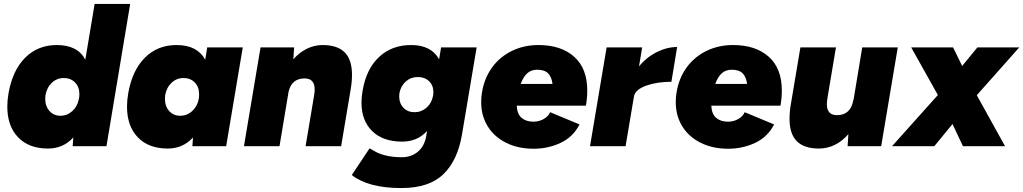

<svg xmlns="http://www.w3.org/2000/svg" viewBox="-20 -740 5180 972"><path d="M351 -44Q300 12 223 12Q126 12 71.5 -45Q17 -102 17 -200Q17 -233 23 -267Q43 -383 107 -447.5Q171 -512 268 -512Q373 -512 412 -438L459 -720H639L519 0H348ZM209 -240Q209 -202 230.5 -178Q252 -154 286 -154Q320 -154 346 -177.5Q372 -201 379 -238L381 -249Q382 -254 382 -263Q382 -300 360 -322.5Q338 -345 303 -345Q268 -345 242.5 -321Q217 -297 210 -257Q209 -251 209 -240Z M957 -44Q906 12 829 12Q732 12 677.5 -45Q623 -102 623 -200Q623 -233 629 -267Q649 -383 713 -447.5Q777 -512 874 -512Q978 -512 1019 -438L1029 -500H1209L1125 0H954ZM815 -240Q815 -202 836.5 -178Q858 -154 892 -154Q932 -154 960 -185Q988 -216 988 -263Q988 -300 966 -322.5Q944 -345 909 -345Q874 -345 848.5 -321Q823 -297 816 -257Q815 -251 815 -240Z M1299 -500H1469L1465 -440Q1496 -475 1534 -493.5Q1572 -512 1613 -512Q1688 -512 1725 -475Q1762 -438 1762 -361Q1762 -325 1755 -286L1750 -256L1707 0H1527L1570 -256Q1573 -274 1573 -287Q1573 -343 1522 -343Q1457 -343 1441 -276L1395 0H1215Z M1761 146 1851 11Q1856 14 1879 27Q1902 40 1936.5 48Q1971 56 2014 56Q2062 56 2095.5 28Q2129 0 2138 -52L2142 -77Q2093 -23 2016 -23Q1919 -23 1864.5 -76Q1810 -129 1810 -221Q1810 -250 1816 -283Q1835 -392 1899.5 -452Q1964 -512 2061 -512Q2163 -512 2203 -440L2213 -500H2393L2319 -60Q2297 72 2224.5 142Q2152 212 2012 212Q1844 212 1761 146ZM2001 -252Q2001 -217 2022.5 -194.5Q2044 -172 2078 -172Q2113 -172 2139 -194.5Q2165 -217 2172 -254L2173 -258Q2174 -263 2174 -273Q2174 -308 2152 -329Q2130 -350 2095 -350Q2060 -350 2034.5 -327.5Q2009 -305 2002 -268Q2001 -262 2001 -252Z M2416 -223Q2416 -249 2420 -272Q2432 -345 2471.5 -399Q2511 -453 2572 -482.5Q2633 -512 2706 -512Q2820 -512 2886.5 -453Q2953 -394 2953 -282Q2953 -243 2946 -205H2596Q2598 -162 2621 -143Q2644 -124 2680 -124Q2709 -124 2732.5 -137.5Q2756 -151 2765 -172L2914 -110Q2881 -46 2817.5 -16.5Q2754 13 2682 13Q2603 13 2542.5 -17Q2482 -47 2449 -100.5Q2416 -154 2416 -223ZM2777 -315Q2773 -350 2755 -368.5Q2737 -387 2699 -387Q2669 -387 2649 -369Q2629 -351 2616 -315Z M3051 -500H3231L3215 -404Q3254 -451 3305.5 -476.5Q3357 -502 3408 -502L3379 -326Q3307 -326 3253 -307Q3199 -288 3190 -255L3147 0H2967Z M3401 -223Q3401 -249 3405 -272Q3417 -345 3456.5 -399Q3496 -453 3557 -482.5Q3618 -512 3691 -512Q3805 -512 3871.5 -453Q3938 -394 3938 -282Q3938 -243 3931 -205H3581Q3583 -162 3606 -143Q3629 -124 3665 -124Q3694 -124 3717.5 -137.5Q3741 -151 3750 -172L3899 -110Q3866 -46 3802.5 -16.5Q3739 13 3667 13Q3588 13 3527.5 -17Q3467 -47 3434 -100.5Q3401 -154 3401 -223ZM3762 -315Q3758 -350 3740 -368.5Q3722 -387 3684 -387Q3654 -387 3634 -369Q3614 -351 3601 -315Z M4275 -61Q4244 -25 4206 -6.5Q4168 12 4126 12Q4051 12 4014 -25Q3977 -62 3977 -139Q3977 -175 3984 -214L3989 -244L4032 -500H4212L4169 -244Q4166 -226 4166 -213Q4166 -157 4217 -157Q4287 -157 4300 -234H4301L4345 -500H4525L4441 0H4271Z M4728 -259 4593 -500H4805L4851 -406L4928 -500H5140L4925 -258L5068 0H4855L4802 -112L4710 0H4496Z"/></svg>

Font: Oak Sans Black
Style: Italic
Weight: 900
Italic angle: -9.5°
Foundry: Erik Kennedy, Walven
Version: Version 1.000